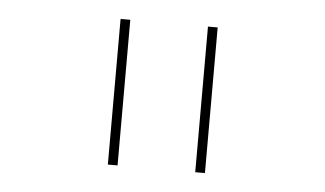

<svg xmlns="http://www.w3.org/2000/svg" viewBox="-34 -817 667 394"><g transform="rotate(5 300.0 -620.0)"><path d="M200 -470V-770H220V-470ZM380 -470V-770H400V-470Z"/></g></svg>

Font: M PLUS Code Latin Expanded Thin
Style: Regular
Weight: 250
Width: 7
Designer: Coji Morishita
Foundry: UNDERFOREST DESIGN
Version: Version 1.002; ttfautohint (v1.8.3)